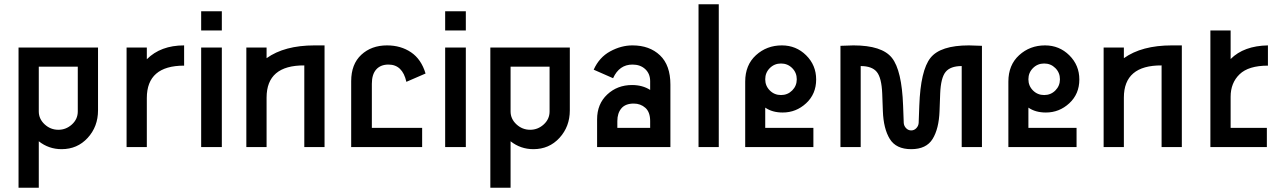

<svg xmlns="http://www.w3.org/2000/svg" viewBox="-20 -690 6015 901"><path d="M67 -467H440V-172Q440 -96 391.5 -43Q343 10 269 10Q209 10 162 -27V191H67ZM345 -167V-377H162V-167Q162 -132 189.5 -106.5Q217 -81 254 -81Q290 -81 317.5 -106Q345 -131 345 -167Z M669 -467V-412Q734 -477 844 -477V-382Q669 -382 669 -230V0H574V-467Z M924 -547V-637H1021V-547ZM1021 0H924V-467H1021Z M1456 -477H1503V0H1408V-383Q1231 -384 1231 -232V0H1136V-467H1231V-417Q1315 -477 1456 -477Z M1725 -297V-90H1961V0H1627L1628 -1V-309Q1628 -389 1675.5 -433Q1723 -477 1796 -477Q1861 -477 1909 -444.5Q1957 -412 1977 -345L1887 -306Q1869 -387 1803 -387Q1766 -387 1745.5 -364Q1725 -341 1725 -297Z M2069 -547V-637H2166V-547ZM2166 0H2069V-467H2166Z M2281 -467H2654V-172Q2654 -96 2605.5 -43Q2557 10 2483 10Q2423 10 2376 -27V191H2281ZM2559 -167V-377H2376V-167Q2376 -132 2403.5 -106.5Q2431 -81 2468 -81Q2504 -81 2531.5 -106Q2559 -131 2559 -167Z M2948 -477Q3028 -477 3077 -430.5Q3126 -384 3126 -293V0H2782V-130Q2782 -202 2829.5 -246.5Q2877 -291 2946 -291Q2995 -291 3031 -268V-309Q3031 -344 3008 -365.5Q2985 -387 2948 -387Q2886 -387 2857 -323L2766 -363Q2792 -421 2843.5 -449Q2895 -477 2948 -477ZM2877 -122V-90H3031V-122Q3031 -164 3008.5 -184Q2986 -204 2954 -204Q2915 -204 2896 -181.5Q2877 -159 2877 -122Z M3353 0H3258V-670H3353Z M3571 -185V-90H3797V0H3477V-307Q3477 -385 3527.5 -431Q3578 -477 3649 -477Q3716 -477 3763 -430.5Q3810 -384 3810 -317Q3810 -249 3763 -205.5Q3716 -162 3653 -162Q3604 -162 3571 -185ZM3697.5 -370.5Q3676 -392 3645 -392Q3614 -392 3592.5 -370.5Q3571 -349 3571 -318Q3571 -287 3592.5 -265.5Q3614 -244 3645 -244Q3676 -244 3697.5 -265.5Q3719 -287 3719 -318Q3719 -349 3697.5 -370.5Z M4527 -477Q4544 -477 4588 -475V0H4493V-380Q4440 -380 4417.5 -352.5Q4395 -325 4392 -251L4389 -169Q4386 -86 4356.5 -38Q4327 10 4256 10Q4185 10 4155.5 -38Q4126 -86 4123 -169L4120 -251Q4117 -325 4094.5 -352.5Q4072 -380 4019 -380V0H3924V-475Q3968 -477 3985 -477Q4119 -477 4165.5 -418.5Q4212 -360 4218 -194L4221 -113Q4222 -99 4232 -88.5Q4242 -78 4256 -78Q4270 -78 4280 -88.5Q4290 -99 4291 -113L4294 -194Q4300 -360 4346.5 -418.5Q4393 -477 4527 -477Z M4806 -185V-90H5032V0H4712V-307Q4712 -385 4762.5 -431Q4813 -477 4884 -477Q4951 -477 4998 -430.5Q5045 -384 5045 -317Q5045 -249 4998 -205.5Q4951 -162 4888 -162Q4839 -162 4806 -185ZM4932.5 -370.5Q4911 -392 4880 -392Q4849 -392 4827.5 -370.5Q4806 -349 4806 -318Q4806 -287 4827.5 -265.5Q4849 -244 4880 -244Q4911 -244 4932.5 -265.5Q4954 -287 4954 -318Q4954 -349 4932.5 -370.5Z M5479 -477H5526V0H5431V-383Q5254 -384 5254 -232V0H5159V-467H5254V-417Q5338 -477 5479 -477Z M5930 -477V-382Q5839 -382 5797 -341.5Q5755 -301 5755 -236V-90H5925V0H5660V-547H5755V-413Q5817 -475 5930 -477Z"/></svg>

Font: Gulax
Style: Regular
Weight: 400
Designer: Morgan Gilbert
Foundry: VTF
Version: Version 1.001;hotconv 1.0.109;makeotfexe 2.5.65596